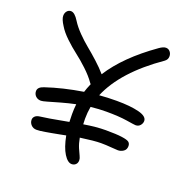

<svg xmlns="http://www.w3.org/2000/svg" viewBox="-130 -879 959 979"><g transform="rotate(20 350.0 -390.0)"><path d="M132.8 -127Q114.7 -127 103.3 -138.9Q91.8 -150.9 91.8 -167Q91.8 -178.2 100.6 -186.5Q109.4 -194.8 127 -196.8Q150.9 -199.7 176.8 -204.1Q202.6 -208.5 232.4 -214.1Q262.2 -219.7 276.9 -222.2Q275.9 -236.3 275.9 -265.1Q275.9 -292 278.8 -318.8Q241.2 -311 200.7 -299.6Q160.2 -288.1 136 -281Q111.8 -273.9 103 -273.9Q85.4 -273.9 74.2 -284.9Q63 -295.9 63 -312Q63 -334 95.2 -344.2Q185.1 -374.5 294.9 -392.1Q300.3 -410.6 313 -439.9L308.1 -445.8Q287.1 -476.1 253.2 -507.8Q219.2 -539.6 189.7 -562Q160.2 -584.5 129.2 -614Q98.1 -643.6 82 -670.9Q62 -701.7 62 -720.2Q62 -735.8 70.6 -745.8Q79.1 -755.9 91.8 -755.9Q112.3 -755.9 134.8 -719.2Q151.9 -691.9 179.9 -663.3Q208 -634.8 234.1 -613.5Q260.3 -592.3 293 -562.7Q325.7 -533.2 348.1 -506.8Q421.4 -622.6 575.2 -731Q596.2 -746.1 610.8 -746.1Q624.5 -746.1 633.3 -735.6Q642.1 -725.1 642.1 -710.9Q642.1 -692.9 627 -682.1Q434.6 -548.8 373 -401.9Q417.5 -405.8 466.8 -405.8Q542 -405.8 587.9 -394Q633.8 -382.3 633.8 -356.9Q633.8 -344.2 624.5 -333Q615.2 -321.8 599.1 -321.8Q592.8 -321.8 548.6 -328.9Q504.4 -335.9 436 -335.9Q397 -335.9 352.1 -331.1Q346.2 -297.9 346.2 -265.1Q346.2 -243.7 347.2 -234.9Q414.6 -246.1 465.8 -246.1Q523.9 -246.1 553.7 -241.9Q583.5 -237.8 592.8 -230.5Q602.1 -223.1 602.1 -209Q602.1 -189.9 588.1 -180.4Q574.2 -170.9 558.1 -170.9Q548.3 -170.9 520.5 -173.3Q492.7 -175.8 465.8 -175.8Q429.2 -175.8 354 -165Q359.4 -135.3 368.9 -112.8Q378.4 -90.3 384.8 -77.9Q391.1 -65.4 391.1 -55.2Q391.1 -40.5 382.3 -32.2Q373.5 -23.9 360.8 -23.9Q338.9 -23.9 317.9 -57.4Q296.9 -90.8 285.2 -151.9Q275.4 -149.9 248.8 -144.8Q222.2 -139.6 210.9 -137.7Q199.7 -135.7 181.6 -132.6Q163.6 -129.4 152.3 -128.2Q141.1 -127 132.8 -127Z"/></g></svg>

Font: Shantell Sans Irregular Bouncy
Style: Regular
Weight: 300
Designer: Stephen Nixon, Anya Danilova, Shantell Martin
Foundry: Arrow Type
Version: Version 1.006;[9816181b4]